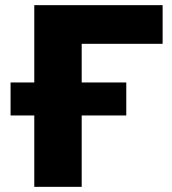

<svg xmlns="http://www.w3.org/2000/svg" viewBox="-20 -725 668 745"><path d="M113 0V-277H21V-405H113V-705H611V-555H297V-405H470V-277H297V0Z"/></svg>

Font: Nunito Sans 12pt Black
Style: Regular
Weight: 900
Designer: Vernon Adams
Foundry: Vernon Adams
Version: Version 3.101;gftools[0.9.27]